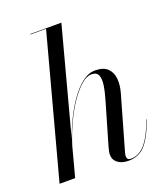

<svg xmlns="http://www.w3.org/2000/svg" viewBox="-139 -847 831 955"><g transform="rotate(-20 276.5 -370.0)"><path d="M370.5 -308Q383.5 -351.5 388.5 -385.2Q393.5 -419 385.2 -438.2Q377 -457.5 349 -457.5Q324 -457.5 295 -432.5Q266 -407.5 236.8 -364.8Q207.5 -322 182.2 -268Q157 -214 139 -156L97.5 0H15L215.5 -747.5H132.5V-750H297.5L147.5 -187Q163.5 -234 187.5 -283.5Q211.5 -333 241.2 -375.2Q271 -417.5 304.5 -443.5Q338 -469.5 373 -469.5Q416.5 -469.5 438.2 -448.8Q460 -428 463.5 -394Q467 -360 455.5 -319.5L373.5 -32.5Q371 -23.5 371 -15.5Q371 4.5 391.5 4.5Q434 4.5 466.5 -32.2Q499 -69 531 -153.5L533 -153Q501 -67 467 -28.5Q433 10 377.5 10Q342.5 10 321 -6.2Q299.5 -22.5 299.5 -51Q299.5 -59 301.8 -69.2Q304 -79.5 307.5 -92Z"/></g></svg>

Font: Bodoni* 72pt
Style: Italic
Weight: 400
Italic angle: -13°
Version: Version 2.3